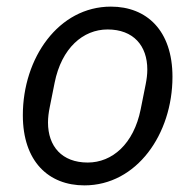

<svg xmlns="http://www.w3.org/2000/svg" viewBox="-20 -548 590 580"><path d="M235 12C393 12 501 -143 501 -316C501 -456 423 -528 315 -528C157 -528 49 -373 49 -200C49 -60 127 12 235 12ZM245 -57C167 -57 125 -106 125 -178C125 -193 127 -208 130 -223L145 -298C166 -403 231 -459 305 -459C383 -459 425 -410 425 -338C425 -323 423 -308 420 -293L405 -218C384 -113 319 -57 245 -57Z"/></svg>

Font: Braiins Sans
Style: Italic
Weight: 400
Italic angle: -11.31°
Designer: Mike Abbink, Paul van der Laan, Pieter van Rosmalen, Jiri Chlebus, Lubos Buracinsky
Foundry: Bold Monday, Sudetype
Version: Version 1.000;hotconv 1.0.109;makeotfexe 2.5.65596